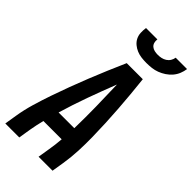

<svg xmlns="http://www.w3.org/2000/svg" viewBox="-290 -1027 1098 1098"><g transform="rotate(45 259.0 -477.5)"><path d="M3 0 15 -74Q24 -130 40.5 -186Q57 -242 76 -297Q95 -352 115.5 -407Q136 -462 158 -517Q180 -572 203 -626.5Q226 -681 250 -735H380Q386 -681 391 -626.5Q396 -572 400 -517Q404 -462 406.5 -407Q409 -352 410 -297Q411 -242 408.5 -186Q406 -130 397 -74L385 0H272L284 -74Q288 -96 290.5 -118.5Q293 -141 295 -164H147Q141 -141 136.5 -118.5Q132 -96 128 -74L116 0ZM174 -260H301Q303 -348 301.5 -435Q300 -522 297 -609Q263 -522 231.5 -435Q200 -348 174 -260ZM329 -815Q308 -815 288 -817.5Q268 -820 250 -827.5Q232 -835 217 -847.5Q202 -860 193.5 -877Q185 -894 184 -914Q183 -934 186 -955H278Q276 -941 279.5 -928.5Q283 -916 292.5 -908Q302 -900 315 -897Q328 -894 342 -894Q356 -894 370 -897Q384 -900 396.5 -908Q409 -916 416.5 -928.5Q424 -941 426 -955H518Q515 -934 507 -914Q499 -894 484.5 -877Q470 -860 451 -847.5Q432 -835 412 -827.5Q392 -820 371 -817.5Q350 -815 329 -815Z"/></g></svg>

Font: Iosevka Term Curly Oblique
Style: Bold
Weight: 700
Italic angle: -9°
Designer: Belleve Invis
Foundry: Belleve Invis
Version: Version 32.3.0